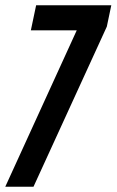

<svg xmlns="http://www.w3.org/2000/svg" viewBox="-24 -708 442 728"><path d="M-4 0 267 -593H93L113 -688H398L381 -607L103 0Z"/></svg>

Font: Saira UltraCondensed
Style: Bold Italic
Weight: 700
Width: 1
Italic angle: -12°
Designer: Hector Gatti with collaboration of the Omnibus-Type team
Foundry: Omnibus-Type
Version: Version 1.101